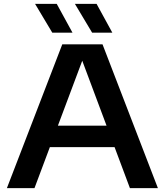

<svg xmlns="http://www.w3.org/2000/svg" viewBox="-20 -968 848 988"><path d="M15.5 0 300.5 -740H507.5L792.5 0H648.5L395 -677.5H411.5L157.5 0ZM209.5 -211 244 -321.5H563L597 -211ZM454 -800 365.5 -948H477L558 -800ZM249 -800 160.5 -948H272L353 -800Z"/></svg>

Font: Encode Sans SC Expanded SemiBold
Style: Regular
Weight: 600
Width: 7
Designer: Multiple Designers
Foundry: Impallari Type
Version: Version 3.002